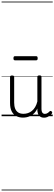

<svg xmlns="http://www.w3.org/2000/svg" viewBox="-20 -1468 686 2426"><path d="M270 18Q222 18 185 -1.5Q148 -21 127.5 -61.5Q107 -102 107 -166V-496Q107 -505 113 -509.5Q119 -514 132 -514Q146 -514 152.5 -509.5Q159 -505 159 -496V-171Q159 -127 171.5 -95.5Q184 -64 210 -47Q236 -30 277 -30Q306 -30 333 -39Q360 -48 383 -66.5Q406 -85 424 -115Q442 -145 452 -186V-496Q452 -506 458.5 -510.5Q465 -515 479 -515Q492 -515 498 -510.5Q504 -506 504 -496V-93Q504 -73 508.5 -58.5Q513 -44 523 -36.5Q533 -29 547 -29Q557 -29 567 -32.5Q577 -36 587 -43Q597 -50 607 -61Q613 -67 620 -66.5Q627 -66 633 -59Q638 -54 639.5 -47Q641 -40 636 -34Q625 -19 609 -7Q593 5 575 12Q557 19 537 19Q517 19 502 13Q487 7 476 -5Q465 -17 459 -35Q453 -53 452 -76V-97Q437 -63 415.5 -41Q394 -19 370 -6Q346 7 320.5 12.5Q295 18 270 18ZM169 -706Q158 -706 154 -712.5Q150 -719 150 -731Q150 -744 154 -751Q158 -758 169 -758H437Q448 -758 452 -751Q456 -744 456 -731Q456 -719 452 -712.5Q448 -706 437 -706ZM0 928H646V938H0ZM0 -20H646V0H0ZM0 -505H646V-500H0ZM0 -1448H646V-1438H0Z"/></svg>

Font: Playwrite ID Guides
Style: Regular
Weight: 400
Designer: Veronika Burian, José Scaglione
Foundry: TypeTogether
Version: Version 1.003